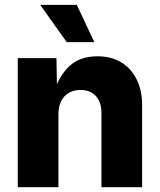

<svg xmlns="http://www.w3.org/2000/svg" viewBox="-20 -782 668 802"><path d="M224.1 -304.7V0H54.2V-539.1H215.8L218.3 -401.4H207Q228 -467.3 271.2 -507.1Q314.5 -546.9 387.2 -546.9Q444.3 -546.9 486.1 -521.7Q527.8 -496.6 550.8 -450.4Q573.7 -404.3 573.7 -342.3V0H403.8V-309.1Q403.8 -355 380.6 -380.6Q357.4 -406.2 315.9 -406.2Q288.6 -406.2 267.8 -394.3Q247.1 -382.3 235.6 -359.9Q224.1 -337.4 224.1 -304.7ZM258.8 -606 147.9 -761.7H300.8L374 -606Z"/></svg>

Font: Inter 18pt ExtraBold
Style: Regular
Weight: 800
Designer: Rasmus Andersson
Foundry: rsms
Version: Version 4.001;git-66647c0bb